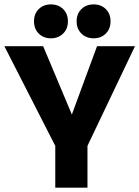

<svg xmlns="http://www.w3.org/2000/svg" viewBox="-20 -862 640 882"><path d="M233.9 0V-191.9L0 -649.9H178.2L310.1 -335.9L425.8 -649.9H600.1L381.8 -191.9V0ZM213.9 -841.8Q248.5 -841.8 270.3 -820.1Q292 -798.3 292 -764.2Q292 -729.5 270 -707.8Q248 -686 213.9 -686Q179.7 -686 158 -707.8Q136.2 -729.5 136.2 -764.2Q136.2 -798.8 158 -820.3Q179.7 -841.8 213.9 -841.8ZM332 -764.2Q332 -798.3 353.8 -820.1Q375.5 -841.8 410.2 -841.8Q444.3 -841.8 466.1 -820.3Q487.8 -798.8 487.8 -764.2Q487.8 -729.5 466.1 -707.8Q444.3 -686 410.2 -686Q376 -686 354 -707.8Q332 -729.5 332 -764.2Z"/></svg>

Font: Apfel Grotezk
Style: Bold
Weight: 700
Designer: Luigi Gorlero
Foundry: Collletttivo
Version: Version 2.000;FEAKit 1.0